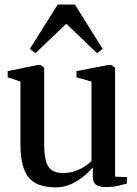

<svg xmlns="http://www.w3.org/2000/svg" viewBox="-20 -819 606 850"><path d="M447.5 9Q420.5 9 405.8 -0.8Q391 -10.5 391 -36V-78.5Q374.5 -58 349.5 -37.5Q324.5 -17 293.2 -3.2Q262 10.5 226 10.5Q142.5 10.5 106.5 -34Q70.5 -78.5 70.5 -178V-458L14 -476.5V-504L147.5 -531.5H159.5L175.5 -519.5V-182Q175.5 -139 182.2 -110.2Q189 -81.5 207 -67.2Q225 -53 258 -53Q286.5 -53 310.2 -61Q334 -69 352.8 -81Q371.5 -93 385 -105.5V-458L318.5 -476.5V-504L459 -531.5H471.5L489.5 -519.5V-37L542 -35L541.5 -6Q525 -1.5 501.5 3.8Q478 9 447.5 9ZM137 -583.5 112 -602.5 235.5 -799H311.5L434.5 -602.5L409.5 -583.5L273.5 -714Z"/></svg>

Font: Merriweather 96pt Medium
Style: Regular
Weight: 500
Version: Version 2.100